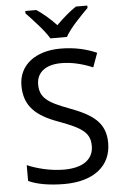

<svg xmlns="http://www.w3.org/2000/svg" viewBox="-62 -988 673 1042"><g transform="rotate(-5 274.5 -467.0)"><path d="M239 -784H329C353 -829 416 -893 454 -931V-944H392C357 -921 319 -888 283 -852C250 -888 211 -921 176 -944H116V-931C152 -893 213 -829 239 -784ZM502 -191C502 -303 433 -350 307 -397C191 -440 151 -469 151 -541C151 -603 197 -645 286 -645C348 -645 407 -628 457 -607L485 -684C431 -708 366 -724 288 -724C153 -724 60 -655 60 -542C60 -431 122 -374 244 -330C373 -283 412 -253 412 -183C412 -112 357 -68 251 -68C175 -68 99 -89 51 -110V-24C96 -2 167 10 247 10C403 10 502 -64 502 -191Z"/></g></svg>

Font: Noto Sans Cuneiform
Style: Regular
Weight: 400
Designer: Monotype Design Team
Foundry: Monotype Imaging Inc.
Version: Version 2.001